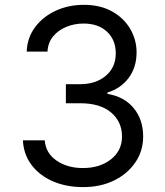

<svg xmlns="http://www.w3.org/2000/svg" viewBox="-20 -757 676 787"><path d="M321 9.9Q250.7 9.9 195.8 -14.2Q141 -38.4 108.8 -81.5Q76.7 -124.6 73.9 -181.8H163.4Q167.3 -129.3 211.8 -98.7Q256.4 -68.2 319.6 -68.2Q389.6 -68.2 434.8 -103.9Q480.1 -139.6 480.1 -197.4Q480.1 -257.8 435.5 -295.8Q391 -333.8 308.2 -333.8H250V-411.9H308.2Q372.9 -411.9 413.7 -446.4Q454.5 -480.8 454.5 -538.4Q454.5 -593.4 418.7 -627Q382.8 -660.5 322.4 -660.5Q284.8 -660.5 251.6 -646.8Q218.4 -633.2 197.4 -607.4Q176.5 -581.7 174.7 -545.5H89.5Q91.6 -602.6 123.9 -645.8Q156.2 -688.9 208.6 -713.1Q261 -737.2 323.9 -737.2Q391.3 -737.2 439.6 -710Q487.9 -682.9 513.8 -638.5Q539.8 -594.1 539.8 -542.6Q539.8 -481.2 507.6 -437.9Q475.5 -394.5 420.5 -377.8V-372.2Q489.3 -360.8 528.1 -313.7Q566.8 -266.7 566.8 -197.4Q566.8 -138.1 534.6 -91.1Q502.5 -44 447.1 -17Q391.7 9.9 321 9.9Z"/></svg>

Font: Inter Zeller
Style: Regular
Weight: 400
Designer: Rasmus Andersson; Joe Bland
Foundry: zeller
Version: Version 3.015;git-dec3a8cb1